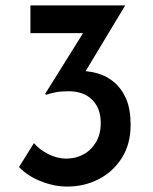

<svg xmlns="http://www.w3.org/2000/svg" viewBox="-20 -679 564 707"><path d="M441 -659 270 -375 208 -405Q221 -412 235.5 -415Q250 -418 265 -418Q302 -419 337 -409.5Q372 -400 400 -376.5Q428 -353 444.5 -315Q461 -277 461 -219Q461 -149 429 -98Q397 -47 344 -19.5Q291 8 227 8Q180 8 130.5 -11.5Q81 -31 50 -64L105 -152Q123 -130 156 -112.5Q189 -95 225 -95Q259 -95 287.5 -110.5Q316 -126 333.5 -155.5Q351 -185 351 -226Q351 -280 319.5 -311.5Q288 -343 232 -343Q203 -343 184 -339Q165 -335 150 -330L146 -333L294 -570L326 -557H92V-659Z"/></svg>

Font: Josefin Sans Medium
Style: Regular
Weight: 500
Designer: Santiago Orozco
Foundry: Typemade
Version: Version 2.001